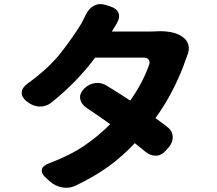

<svg xmlns="http://www.w3.org/2000/svg" viewBox="-20 -846 1040 920"><path d="M509 -815Q540 -805 548 -783Q556 -761 539 -733L516 -695H702Q711 -695 720 -695.5Q729 -696 731 -696Q760 -698 793 -693Q826 -688 851 -672Q876 -656 882.5 -631.5Q889 -607 877 -580Q876 -576 876.5 -577.5Q877 -579 876 -576.5Q875 -574 870 -561Q851 -503 814.5 -428.5Q778 -354 725 -280L779 -240Q805 -221 807.5 -194Q810 -167 790 -142L776 -126Q755 -101 728 -100Q701 -99 677 -119L626 -160Q568 -98 500 -48.5Q432 1 341 44Q312 58 278.5 52Q245 46 221 25L201 7Q177 -14 180.5 -33Q184 -52 214 -63Q317 -102 385.5 -149Q454 -196 508 -251Q482 -270 453.5 -289.5Q425 -309 392 -331Q367 -350 364 -374Q361 -398 383 -421Q406 -444 436 -448Q466 -452 492 -435Q556 -396 604 -364Q635 -408 657.5 -451Q680 -494 694 -534Q700 -550 692.5 -560Q685 -570 668 -570H436Q349 -453 227 -355Q202 -335 171 -335.5Q140 -336 114 -356L108 -360Q83 -380 84 -402.5Q85 -425 110 -444Q213 -518 271.5 -593Q330 -668 369 -732Q374 -741 382 -757Q390 -773 392 -777Q406 -806 431 -819Q456 -832 487 -822Z"/></svg>

Font: Chiron GoRound TC EB
Style: Regular
Weight: 700
Designer: Ryoko NISHIZUKA 西塚涼子 (kana, bopomofo & ideographs); Paul D. Hunt (Latin, Greek & Cyrillic); Sandoll Communications 산돌커뮤니
Foundry: Adobe
Version: Version 1.000;hotconv 1.1.1;makeotfexe 2.6.0